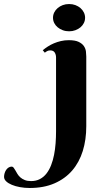

<svg xmlns="http://www.w3.org/2000/svg" viewBox="-211 -706 510 952"><path d="M51.8 -618.2Q51.8 -631.8 57.9 -644.3Q64 -656.7 75 -666Q85.9 -675.3 100.3 -680.7Q114.7 -686 131.8 -686Q148.4 -686 162.8 -680.7Q177.2 -675.3 188 -666Q198.7 -656.7 204.8 -644.3Q210.9 -631.8 210.9 -618.2Q210.9 -604 204.8 -591.8Q198.7 -579.6 188 -570.6Q177.2 -561.5 162.8 -556.2Q148.4 -550.8 131.8 -550.8Q114.7 -550.8 100.3 -556.2Q85.9 -561.5 75 -570.6Q64 -579.6 57.9 -591.8Q51.8 -604 51.8 -618.2ZM66.9 -420.9Q66.9 -435.1 60.3 -445.6Q53.7 -456.1 38.1 -456.1Q29.8 -456.1 23.9 -453.1Q18.1 -450.2 11.2 -444.8L1 -457Q12.2 -466.3 26.1 -475.3Q40 -484.4 56.2 -491.2Q72.3 -498 90.8 -502.4Q109.4 -506.8 129.9 -506.8Q161.6 -506.8 179.2 -498.3Q196.8 -489.7 205.1 -477.3Q213.4 -464.8 215.1 -450.7Q216.8 -436.5 216.8 -425.8V-80.1Q216.8 -13.7 199.5 42.5Q182.1 98.6 147 139.4Q111.8 180.2 59.1 203.1Q6.3 226.1 -64 226.1Q-88.9 226.1 -111.8 221.9Q-134.8 217.8 -152.3 210.4Q-169.9 203.1 -180.4 193.1Q-190.9 183.1 -190.9 170.9Q-190.9 162.1 -188.2 153.1Q-185.5 144 -180.7 136.7Q-175.8 129.4 -168.7 124.8Q-161.6 120.1 -152.8 120.1Q-147.5 120.1 -143.3 125.5Q-139.2 130.9 -134.8 138.7Q-130.4 146.5 -124.8 156Q-119.1 165.5 -110.4 173.3Q-101.6 181.2 -88.6 186.5Q-75.7 191.9 -57.1 191.9Q-32.2 191.9 -13.2 181.9Q5.9 171.9 19.5 154.3Q33.2 136.7 42.5 112.8Q51.8 88.9 57.1 61.5Q62.5 34.2 64.7 4.4Q66.9 -25.4 66.9 -55.2Z"/></svg>

Font: Berkshire Swash
Style: Regular
Weight: 400
Designer: Astigmatic (AOETI)
Foundry: Astigmatic (AOETI)
Version: Version 1.001